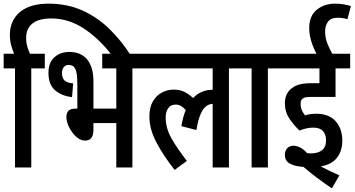

<svg xmlns="http://www.w3.org/2000/svg" viewBox="-20 -916 1939 1050"><path d="M62 -542H0V-622H57Q48 -643 41 -669Q34 -695 34 -725Q34 -804 89 -850Q144 -896 245 -896Q348 -896 431 -858.5Q514 -821 579 -757Q644 -693 694 -615H591Q522 -705 438.5 -760Q355 -815 261 -815Q192 -815 157.5 -787.5Q123 -760 123 -709Q123 -682 129.5 -660.5Q136 -639 144 -622H225V-542H151V0H62Z M360 -632Q420 -632 455 -593Q471 -574 481 -545Q491 -516 491 -465V-322H616V-542H539V-622H779V-542H704V0H616V-243H491V-208Q491 -175 479 -161Q467 -147 445 -147Q420 -147 396.5 -168.5Q373 -190 358 -220Q343 -250 343 -276Q343 -296 353.5 -309Q364 -322 394 -322H403V-447Q403 -486 400.5 -506Q398 -526 392 -539Q386 -551 376.5 -556Q367 -561 357 -561Q339 -561 329 -549Q319 -537 319 -517Q319 -490 332.5 -476.5Q346 -463 380 -460L374 -385Q317 -391 281 -422.5Q245 -454 245 -517Q245 -574 277.5 -603Q310 -632 360 -632Z M767 -542V-622H1306V-542H1232V0H1143V-348Q1127 -348 1110 -337Q1093 -326 1078.5 -295.5Q1064 -265 1054 -205L972 -226Q980 -277 996 -314Q984 -328 970.5 -336Q957 -344 941 -344Q913 -344 899.5 -324Q886 -304 886 -274Q886 -216 916.5 -161.5Q947 -107 1002 -36L935 13Q876 -61 836.5 -135Q797 -209 797 -278Q797 -329 816 -361.5Q835 -394 865.5 -410Q896 -426 929 -426Q962 -426 986.5 -414.5Q1011 -403 1036 -380Q1079 -425 1143 -425V-542Z M1445 -542V0H1356V-542H1294V-622H1519V-542Z M1693 -218Q1657 -218 1618 -202Q1588 -230 1563 -267Q1538 -304 1538 -351Q1538 -399 1568 -427Q1585 -443 1610.5 -452Q1636 -461 1686 -461H1727V-542H1507V-622H1895V-542H1815V-386H1677Q1658 -386 1648 -383Q1638 -380 1632 -374Q1624 -366 1624 -348Q1624 -329 1630.5 -314Q1637 -299 1648 -285Q1663 -290 1680 -292Q1697 -294 1710 -294Q1779 -294 1815.5 -253Q1852 -212 1852 -147Q1852 -91 1823 -53.5Q1794 -16 1734 -6Q1785 21 1836 43L1795 114Q1753 86 1714.5 57Q1676 28 1640 -3Q1595 -6 1566.5 -20.5Q1538 -35 1538 -69Q1538 -92 1551 -105.5Q1564 -119 1585 -119Q1601 -119 1620 -110Q1639 -101 1659 -79Q1670 -77 1680 -77Q1718 -77 1740.5 -94Q1763 -111 1763 -149Q1763 -180 1746.5 -199Q1730 -218 1693 -218ZM1715 -615Q1696 -648 1683.5 -686.5Q1671 -725 1671 -762Q1671 -829 1712 -862.5Q1753 -896 1813 -896Q1838 -896 1858.5 -892.5Q1879 -889 1899 -883L1880 -811Q1854 -819 1828 -819Q1789 -819 1773.5 -797Q1758 -775 1758 -744Q1758 -710 1770 -679Q1782 -648 1801 -615Z"/></svg>

Font: Noto Sans ExtraCondensed Medium
Style: Regular
Weight: 500
Width: 2
Designer: Monotype Design Team
Foundry: Monotype Imaging Inc.
Version: Version 2.013; ttfautohint (v1.8.4.7-5d5b)